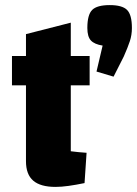

<svg xmlns="http://www.w3.org/2000/svg" viewBox="-20 -720 538 754"><path d="M198 14Q139 14 110.5 -10.5Q82 -35 82 -87V-586L258 -631V-126Q274 -124 289 -122.5Q304 -121 320 -120L312 -1Q278 6 249.5 10Q221 14 198 14ZM27 -385V-500H332V-385ZM426 -419 359 -439 383 -541Q351 -546 337 -561Q323 -576 323 -610Q323 -662 342 -681Q361 -700 411 -700Q460 -700 479 -681Q498 -662 498 -610Q498 -583 490 -558.5Q482 -534 466 -498Z"/></svg>

Font: Changa
Style: Bold
Weight: 700
Designer: Eduardo Rodriguez Tunni
Foundry: Eduardo Rodriguez Tunni
Version: Version 3.002; ttfautohint (v1.8.2)